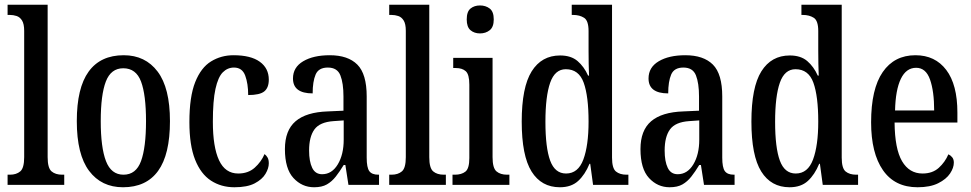

<svg xmlns="http://www.w3.org/2000/svg" viewBox="-20 -780 4095 810"><path d="M12 0V-43H22Q49 -43 65.5 -57Q82 -71 82 -117V-650Q82 -679 73 -693.5Q64 -708 50 -712.5Q36 -717 22 -717H12V-760H181V-117Q181 -71 197.5 -57Q214 -43 242 -43H251V0Z M499 10Q408 10 356 -59Q304 -128 304 -269Q304 -409 354 -478Q404 -547 502 -547Q593 -547 645 -478Q697 -409 697 -269Q697 -128 647 -59Q597 10 499 10ZM501 -43Q554 -43 575 -100.5Q596 -158 596 -269Q596 -380 575 -436Q554 -492 500 -492Q448 -492 426.5 -436Q405 -380 405 -269Q405 -158 427 -100.5Q449 -43 501 -43Z M969 10Q913 10 870 -18Q827 -46 803 -106.5Q779 -167 779 -265Q779 -372 803.5 -433.5Q828 -495 870.5 -521Q913 -547 965 -547Q1038 -547 1076 -519.5Q1114 -492 1114 -444Q1114 -410 1095 -394.5Q1076 -379 1027 -379Q1027 -427 1014.5 -461Q1002 -495 967 -495Q940 -495 920 -475Q900 -455 889 -405Q878 -355 878 -266Q878 -160 904 -104Q930 -48 985 -48Q1027 -48 1054.5 -72.5Q1082 -97 1096 -130Q1104 -124 1109 -115Q1114 -106 1114 -91Q1114 -70 1100 -46.5Q1086 -23 1054.5 -6.5Q1023 10 969 10Z M1305 10Q1254 10 1218 -29Q1182 -68 1182 -151Q1182 -230 1227 -268.5Q1272 -307 1363 -310L1429 -313V-373Q1429 -429 1416 -462Q1403 -495 1363 -495Q1324 -495 1311.5 -465.5Q1299 -436 1299 -386Q1216 -386 1216 -449Q1216 -496 1259 -521.5Q1302 -547 1371 -547Q1448 -547 1487.5 -507.5Q1527 -468 1527 -373V-115Q1527 -73 1538 -58Q1549 -43 1576 -43H1579V0H1450L1437 -84H1430Q1413 -56 1396.5 -35Q1380 -14 1359 -2Q1338 10 1305 10ZM1339 -45Q1380 -45 1405 -86.5Q1430 -128 1430 -191V-272L1387 -269Q1329 -265 1306.5 -234Q1284 -203 1284 -145Q1284 -99 1297 -72Q1310 -45 1339 -45Z M1622 0V-43H1632Q1659 -43 1675.5 -57Q1692 -71 1692 -117V-650Q1692 -679 1683 -693.5Q1674 -708 1660 -712.5Q1646 -717 1632 -717H1622V-760H1791V-117Q1791 -71 1807.5 -57Q1824 -43 1852 -43H1861V0Z M2005 -639Q1981 -639 1965 -652.5Q1949 -666 1949 -698Q1949 -731 1965 -744Q1981 -757 2005 -757Q2029 -757 2046 -744Q2063 -731 2063 -698Q2063 -666 2046 -652.5Q2029 -639 2005 -639ZM1889 0V-43H1899Q1927 -43 1943.5 -56Q1960 -69 1960 -113V-423Q1960 -466 1945 -479.5Q1930 -493 1903 -493H1892V-536H2058V-117Q2058 -71 2074.5 -57Q2091 -43 2119 -43H2129V0Z M2342 10Q2264 10 2222.5 -56.5Q2181 -123 2181 -267Q2181 -412 2223 -479Q2265 -546 2343 -546Q2389 -546 2416.5 -522.5Q2444 -499 2461 -461H2465Q2464 -484 2463.5 -511.5Q2463 -539 2463 -567V-649Q2463 -693 2444 -705Q2425 -717 2398 -717H2392V-760H2562V-115Q2562 -70 2578.5 -56.5Q2595 -43 2623 -43H2631V0H2482L2470 -89H2467Q2448 -43 2419 -16.5Q2390 10 2342 10ZM2368 -48Q2419 -48 2441 -107Q2463 -166 2463 -267Q2463 -374 2442.5 -431Q2422 -488 2367 -488Q2321 -488 2301 -431Q2281 -374 2281 -266Q2281 -157 2301 -102.5Q2321 -48 2368 -48Z M2805 10Q2754 10 2718 -29Q2682 -68 2682 -151Q2682 -230 2727 -268.5Q2772 -307 2863 -310L2929 -313V-373Q2929 -429 2916 -462Q2903 -495 2863 -495Q2824 -495 2811.5 -465.5Q2799 -436 2799 -386Q2716 -386 2716 -449Q2716 -496 2759 -521.5Q2802 -547 2871 -547Q2948 -547 2987.5 -507.5Q3027 -468 3027 -373V-115Q3027 -73 3038 -58Q3049 -43 3076 -43H3079V0H2950L2937 -84H2930Q2913 -56 2896.5 -35Q2880 -14 2859 -2Q2838 10 2805 10ZM2839 -45Q2880 -45 2905 -86.5Q2930 -128 2930 -191V-272L2887 -269Q2829 -265 2806.5 -234Q2784 -203 2784 -145Q2784 -99 2797 -72Q2810 -45 2839 -45Z M3311 10Q3233 10 3191.5 -56.5Q3150 -123 3150 -267Q3150 -412 3192 -479Q3234 -546 3312 -546Q3358 -546 3385.5 -522.5Q3413 -499 3430 -461H3434Q3433 -484 3432.5 -511.5Q3432 -539 3432 -567V-649Q3432 -693 3413 -705Q3394 -717 3367 -717H3361V-760H3531V-115Q3531 -70 3547.5 -56.5Q3564 -43 3592 -43H3600V0H3451L3439 -89H3436Q3417 -43 3388 -16.5Q3359 10 3311 10ZM3337 -48Q3388 -48 3410 -107Q3432 -166 3432 -267Q3432 -374 3411.5 -431Q3391 -488 3336 -488Q3290 -488 3270 -431Q3250 -374 3250 -266Q3250 -157 3270 -102.5Q3290 -48 3337 -48Z M3851 10Q3755 10 3705 -62Q3655 -134 3655 -264Q3655 -405 3704 -476Q3753 -547 3842 -547Q3925 -547 3972 -485Q4019 -423 4019 -305V-263H3754Q3755 -152 3785.5 -100Q3816 -48 3872 -48Q3914 -48 3940.5 -72Q3967 -96 3981 -129Q3990 -125 3997 -116.5Q4004 -108 4004 -94Q4004 -72 3988 -48Q3972 -24 3938 -7Q3904 10 3851 10ZM3921 -314Q3921 -395 3903.5 -444.5Q3886 -494 3845 -494Q3803 -494 3780.5 -447.5Q3758 -401 3756 -314Z"/></svg>

Font: Noto Serif Thai ExtraCondensed Medium
Style: Regular
Weight: 500
Width: 2
Designer: Monotype Design Team
Foundry: Monotype Imaging Inc.
Version: Version 2.002; ttfautohint (v1.8.4.7-5d5b)